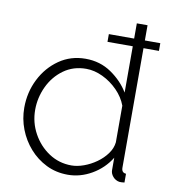

<svg xmlns="http://www.w3.org/2000/svg" viewBox="-83 -801 780 882"><g transform="rotate(10 307.5 -360.0)"><path d="M42 -259Q42 -331 73 -392.5Q104 -454 158 -491.5Q212 -529 281 -529Q349 -529 401.5 -493Q454 -457 484 -407V-623H366V-659H484V-730H534V-659H606V-623H534V-66Q534 -42 555 -41V0Q539 2 531 1Q513 -2 501 -16Q489 -30 489 -46V-104Q457 -52 403.5 -21Q350 10 292 10Q237 10 191.5 -12.5Q146 -35 112.5 -73Q79 -111 60.5 -159Q42 -207 42 -259ZM484 -175V-346Q470 -384 439 -415.5Q408 -447 369 -465.5Q330 -484 292 -484Q232 -484 187 -451.5Q142 -419 117.5 -367Q93 -315 93 -258Q93 -199 121 -148Q149 -97 196 -66Q243 -35 301 -35Q328 -35 358.5 -46Q389 -57 416.5 -76.5Q444 -96 462.5 -121.5Q481 -147 484 -175Z"/></g></svg>

Font: Raleway Light
Style: Regular
Weight: 300
Designer: Matt McInerney, Pablo Impallari, Rodrigo Fuenzalida
Foundry: Matt McInerney, Pablo Impallari, Rodrigo Fuenzalida
Version: Version 4.026